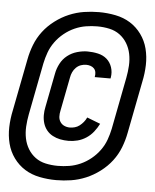

<svg xmlns="http://www.w3.org/2000/svg" viewBox="-55 -734 661 817"><g transform="rotate(5 275.0 -325.0)"><path d="M253 -132Q234 -132 217 -135.5Q200 -139 185 -147Q170 -155 159.5 -168Q149 -181 144 -197.5Q139 -214 139 -232Q139 -250 143 -268L171 -412Q175 -434 186 -455Q197 -476 215.5 -490.5Q234 -505 257 -511.5Q280 -518 301 -518Q324 -518 346 -513Q368 -508 383.5 -494.5Q399 -481 406 -460Q413 -439 409 -416L408 -412H341V-414Q343 -423 341.5 -432.5Q340 -442 334 -448.5Q328 -455 319 -458Q310 -461 300 -461Q289 -461 277.5 -457Q266 -453 257 -444Q248 -435 243 -424Q238 -413 236 -401L208 -257Q205 -244 205.5 -231.5Q206 -219 212.5 -209Q219 -199 230 -194Q241 -189 254 -189Q264 -189 275 -192Q286 -195 295 -202Q304 -209 311.5 -218Q319 -227 324 -238L381 -216Q372 -198 359 -181.5Q346 -165 328.5 -153.5Q311 -142 291.5 -137Q272 -132 253 -132ZM215 39Q179 39 144 32Q109 25 81 7.5Q53 -10 33 -37.5Q13 -65 4.5 -98.5Q-4 -132 -3 -168Q-2 -204 6 -241L49 -462Q55 -494 67 -525Q79 -556 99.5 -583Q120 -610 148.5 -631.5Q177 -653 208 -666Q239 -679 271 -684Q303 -689 335 -689Q371 -689 406 -682Q441 -675 469 -657.5Q497 -640 517 -612.5Q537 -585 545.5 -551.5Q554 -518 553 -482Q552 -446 544 -409L501 -188Q495 -156 483 -125Q471 -94 450.5 -67Q430 -40 401.5 -18.5Q373 3 342 16Q311 29 279 34Q247 39 215 39ZM217 -22Q241 -22 265.5 -26Q290 -30 313.5 -40.5Q337 -51 358 -68Q379 -85 394.5 -106.5Q410 -128 418.5 -151.5Q427 -175 432 -199L475 -421Q480 -447 481.5 -473Q483 -499 478 -523.5Q473 -548 460.5 -568.5Q448 -589 429 -603Q410 -617 385 -622.5Q360 -628 333 -628Q309 -628 284.5 -624Q260 -620 236.5 -609.5Q213 -599 192 -582Q171 -565 155.5 -543.5Q140 -522 131.5 -498.5Q123 -475 118 -451L75 -229Q70 -203 68.5 -177Q67 -151 72 -126.5Q77 -102 89.5 -81.5Q102 -61 121 -47Q140 -33 165 -27.5Q190 -22 217 -22Z"/></g></svg>

Font: Lode Term
Style: Bold Italic
Weight: 700
Italic angle: -11°
Monospace: yes
Designer: Belleve Invis
Foundry: Belleve Invis
Version: Version 29.2.0